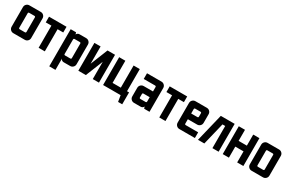

<svg xmlns="http://www.w3.org/2000/svg" viewBox="116 -1600 4304 2879"><g transform="rotate(30 2268.0 -160.5)"><path d="M250 -383.6H160.7Q142.9 -383.6 142.9 -365.7V-116.4Q142.9 -98.6 160.7 -98.6H250Q267.9 -98.6 267.9 -116.4V-365.7Q267.9 -383.6 250 -383.6ZM107.1 -482.1H303.6Q333.6 -482.1 354.3 -461.4Q375 -440.7 375 -410.7V-71.4Q375 -41.4 354.3 -20.7Q333.6 0 303.6 0H107.1Q77.1 0 56.4 -20.7Q35.7 -41.4 35.7 -71.4V-410.7Q35.7 -440.7 56.4 -461.4Q77.1 -482.1 107.1 -482.1Z M446.4 -482.1H749.3V-383.6H651.4V0H544.3V-383.6H446.4Z M1035.7 -383.6H946.4Q928.6 -383.6 928.6 -365.7V-116.4Q928.6 -98.6 946.4 -98.6H1035.7Q1053.6 -98.6 1053.6 -116.4V-365.7Q1053.6 -383.6 1035.7 -383.6ZM821.4 -482.1H914.3L924.3 -450H925Q929.3 -463.6 943.2 -472.9Q957.1 -482.1 972.9 -482.1H1089.3Q1119.3 -482.1 1140 -461.4Q1160.7 -440.7 1160.7 -410.7V-71.4Q1160.7 -41.4 1140 -20.7Q1119.3 0 1089.3 0H977.1Q960.7 0 946.1 -10Q931.4 -20 928.6 -35.7V160.7H821.4Z M1232.1 -482.1H1339.3V-182.9L1459.3 -482.1H1589.3V0H1482.1V-298.6L1362.1 0H1232.1Z M1660.7 -482.1H1767.9V-98.6H1910.7V-482.1H2017.9V-98.6H2053.6V107.1H1982.1L1964.3 0H1660.7Z M2357.1 -191.4H2250Q2232.1 -191.4 2232.1 -173.6V-116.4Q2232.1 -98.6 2250 -98.6H2339.3Q2357.1 -98.6 2357.1 -116.4ZM2142.9 -482.1H2392.9Q2422.9 -482.1 2443.6 -461.4Q2464.3 -440.7 2464.3 -410.7V0H2371.4L2361.4 -32.1H2360.7Q2356.4 -18.6 2342.5 -9.3Q2328.6 0 2312.9 0H2196.4Q2166.4 0 2145.7 -20.7Q2125 -41.4 2125 -71.4V-219.3Q2125 -249.3 2145.7 -270Q2166.4 -290.7 2196.4 -290.7H2357.1V-365.7Q2357.1 -383.6 2339.3 -383.6H2142.9Z M2535.7 -482.1H2838.6V-383.6H2740.7V0H2633.6V-383.6H2535.7Z M3125 -383.6H3035.7Q3017.9 -383.6 3017.9 -365.7V-290.7H3125Q3142.9 -290.7 3142.9 -308.6V-365.7Q3142.9 -383.6 3125 -383.6ZM2982.1 -482.1H3178.6Q3208.6 -482.1 3229.3 -461.4Q3250 -440.7 3250 -410.7V-262.9Q3250 -232.9 3229.3 -212.1Q3208.6 -191.4 3178.6 -191.4H3017.9V-116.4Q3017.9 -98.6 3035.7 -98.6H3250V0H2982.1Q2952.1 0 2931.4 -20.7Q2910.7 -41.4 2910.7 -71.4V-410.7Q2910.7 -440.7 2931.4 -461.4Q2952.1 -482.1 2982.1 -482.1Z M3420.7 -482.1H3660.7V0H3553.6V-383.6H3506.4L3413.6 0H3303.6Z M3732.1 -482.1H3839.3V-290.7H3982.1V-482.1H4089.3V0H3982.1V-191.4H3839.3V0H3732.1Z M4375 -383.6H4285.7Q4267.9 -383.6 4267.9 -365.7V-116.4Q4267.9 -98.6 4285.7 -98.6H4375Q4392.9 -98.6 4392.9 -116.4V-365.7Q4392.9 -383.6 4375 -383.6ZM4232.1 -482.1H4428.6Q4458.6 -482.1 4479.3 -461.4Q4500 -440.7 4500 -410.7V-71.4Q4500 -41.4 4479.3 -20.7Q4458.6 0 4428.6 0H4232.1Q4202.1 0 4181.4 -20.7Q4160.7 -41.4 4160.7 -71.4V-410.7Q4160.7 -440.7 4181.4 -461.4Q4202.1 -482.1 4232.1 -482.1Z"/></g></svg>

Font: Aire Exterior
Style: Regular
Weight: 400
Width: 4
Designer: Jayvee Enaguas (HarvettFox96)
Version: 20190503.02